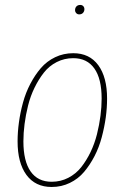

<svg xmlns="http://www.w3.org/2000/svg" viewBox="-20 -743 503 773"><path d="M298.8 -685.1Q291.5 -685.1 286.9 -690.2Q282.2 -695.3 282.2 -702.1Q282.2 -711.4 287.8 -717.3Q293.5 -723.1 303.2 -723.1Q310.5 -723.1 315.2 -718.3Q319.8 -713.4 319.8 -706.1Q319.8 -697.3 314.2 -691.2Q308.6 -685.1 298.8 -685.1ZM188 9.8Q122.1 9.8 86.4 -38.8Q50.8 -87.4 50.8 -173.8Q50.8 -210.9 56.2 -250.2Q61.5 -289.6 72.5 -329.8Q83.5 -370.1 102.1 -405.5Q120.6 -440.9 144.5 -468.8Q168.5 -496.6 202.1 -512.7Q235.8 -528.8 274.9 -528.8Q340.3 -528.8 375.7 -480.5Q411.1 -432.1 411.1 -346.2Q411.1 -309.1 405.8 -270Q400.4 -231 389.6 -190.4Q378.9 -149.9 360.6 -114.5Q342.3 -79.1 318.6 -51Q294.9 -22.9 261.2 -6.6Q227.5 9.8 188 9.8ZM188 -11.2Q224.1 -11.2 254.9 -27.1Q285.6 -43 306.9 -69.8Q328.1 -96.7 344.5 -130.6Q360.8 -164.6 370.4 -202.6Q379.9 -240.7 384.5 -276.6Q389.2 -312.5 389.2 -346.2Q389.2 -425.8 359.9 -467.3Q330.6 -508.8 274.9 -508.8Q239.3 -508.8 208.5 -493.2Q177.7 -477.5 156.5 -450.4Q135.3 -423.3 118.9 -389.6Q102.5 -356 93 -317.9Q83.5 -279.8 78.9 -243.7Q74.2 -207.5 74.2 -173.8Q74.2 -94.2 103.3 -52.7Q132.3 -11.2 188 -11.2Z"/></svg>

Font: Fira Sans Compressed Thin
Style: Italic
Weight: 100
Width: 3
Italic angle: -8°
Designer: Carrois Corporate & Edenspiekermann AG
Foundry: Carrois Corporate GbR & Edenspiekermann AG
Version: Version 4.203;PS 004.203;hotconv 1.0.88;makeotf.lib2.5.64775